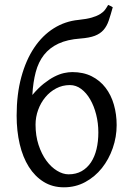

<svg xmlns="http://www.w3.org/2000/svg" viewBox="-20 -760 541 794"><path d="M269 -408.2Q238.3 -408.2 212.4 -394.5Q186.5 -380.9 167.5 -357.9Q148.4 -335 137.7 -305.4Q127 -275.9 127 -244.6Q127 -198.7 139.4 -160.9Q151.9 -123 171.6 -95.9Q191.4 -68.8 215.8 -54Q240.2 -39.1 263.7 -39.1Q294.4 -39.1 317.6 -52.2Q340.8 -65.4 356.2 -88.6Q371.6 -111.8 379.2 -143.6Q386.7 -175.3 386.7 -212.4Q386.7 -251 377.7 -286.4Q368.7 -321.8 353 -348.9Q337.4 -376 315.9 -392.1Q294.4 -408.2 269 -408.2ZM312 -600.6Q258.3 -596.7 221.7 -579.6Q185.1 -562.5 161.9 -533Q138.7 -503.4 127.7 -461.7Q116.7 -419.9 113.8 -367.2Q137.7 -395.5 160.6 -413.8Q183.6 -432.1 204.6 -442.9Q225.6 -453.6 244.4 -457.8Q263.2 -461.9 278.8 -461.9Q324.7 -461.9 359.1 -444.6Q393.6 -427.2 416.5 -397.2Q439.5 -367.2 450.9 -327.4Q462.4 -287.6 462.4 -242.7Q462.4 -193.8 446.3 -147.5Q430.2 -101.1 401.4 -64.9Q372.6 -28.8 332.5 -7.1Q292.5 14.6 244.1 14.6Q196.8 14.6 160.4 -8.1Q124 -30.8 99.1 -70.3Q74.2 -109.9 61.5 -164.1Q48.8 -218.3 48.8 -281.7Q48.8 -370.1 68.1 -441.2Q87.4 -512.2 121.6 -563Q155.8 -613.8 202.6 -643.1Q249.5 -672.4 304.7 -677.7Q338.9 -681.2 360.1 -687.5Q381.3 -693.8 394.5 -702.1Q407.7 -710.4 414.8 -720.2Q421.9 -730 427.2 -739.7Q432.1 -737.8 437.3 -735.1Q442.4 -732.4 446.3 -730Q437.5 -698.2 429.7 -675Q421.9 -651.9 408.2 -636.2Q394.5 -620.6 372.3 -612.1Q350.1 -603.5 312 -600.6Z"/></svg>

Font: Gentium Plus CyrE
Style: Regular
Weight: 400
Designer: J. Victor Gaultney, Annie Olsen, Iska Routamaa, Becca Hirsbrunner
Foundry: SIL International
Version: Version 5.000